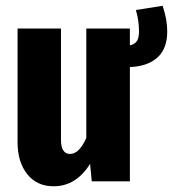

<svg xmlns="http://www.w3.org/2000/svg" viewBox="-20 -630 601 667"><path d="M544.9 -609.9Q561 -562.5 561 -521Q561 -460.9 526.9 -430.2Q492.7 -399.4 431.2 -397V0H298.8L293 -61Q244.6 17.1 166 17.1Q107.9 17.1 74.5 -25.1Q41 -67.4 41 -136.2V-530.8H191.9V-142.1Q191.9 -119.6 200 -107.4Q208 -95.2 223.1 -95.2Q255.4 -95.2 279.8 -150.9V-530.8H431.2V-472.2Q448.7 -476.6 455.8 -487.8Q462.9 -499 462.9 -521Q462.9 -558.6 452.1 -595.2Z"/></svg>

Font: Fira Sans Compressed
Style: Bold
Weight: 700
Width: 1
Designer: Carrois Corporate & Edenspiekermann AG
Foundry: Carrois Corporate GbR & Edenspiekermann AG
Version: Version 4.203;PS 004.203;hotconv 1.0.88;makeotf.lib2.5.64775